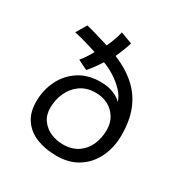

<svg xmlns="http://www.w3.org/2000/svg" viewBox="-162 -820 923 959"><g transform="rotate(30 300.0 -340.0)"><path d="M292.5 8.5Q228.5 8.5 178.2 -11.2Q128 -31 99 -72.2Q70 -113.5 70 -176.5Q70 -242 97.2 -298Q124.5 -354 176.2 -388Q228 -422 302.5 -422Q345 -422 377.5 -408.2Q410 -394.5 424 -377Q416 -407 389 -435Q362 -463 328.2 -484Q294.5 -505 265 -515Q259 -504.5 248.5 -489.8Q238 -475 227 -460.5Q216 -446 208 -437Q193.5 -443.5 177.8 -451.5Q162 -459.5 151.5 -465Q157.5 -470.5 167 -484Q176.5 -497.5 185.8 -512.2Q195 -527 199 -535.5Q183.5 -541 157 -549Q130.5 -557 105 -563.8Q79.5 -570.5 66 -573L101.5 -633Q112.5 -630.5 131.8 -625.2Q151 -620 172.2 -613.5Q193.5 -607 210.8 -602Q228 -597 234.5 -594.5Q240 -605 246.8 -621.8Q253.5 -638.5 259.5 -657Q265.5 -675.5 268 -689L335.5 -664Q330 -645.5 319.2 -618Q308.5 -590.5 299.5 -571.5Q373.5 -541 423.2 -496.5Q473 -452 498.2 -389.8Q523.5 -327.5 523.5 -243Q523.5 -172.5 496.2 -115.5Q469 -58.5 417.5 -25Q366 8.5 292.5 8.5ZM291 -57Q343.5 -57 378 -80.8Q412.5 -104.5 429.5 -143.5Q446.5 -182.5 446.5 -229Q446.5 -269 428 -299.2Q409.5 -329.5 378.2 -346.2Q347 -363 308 -363Q255 -363 219.2 -337.8Q183.5 -312.5 165 -271.8Q146.5 -231 146.5 -184.5Q146.5 -142 167.5 -113.8Q188.5 -85.5 221.5 -71.2Q254.5 -57 291 -57Z"/></g></svg>

Font: Grandstander Thin Light
Style: Regular
Weight: 300
Version: Version 1.200